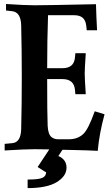

<svg xmlns="http://www.w3.org/2000/svg" viewBox="-20 -754 545 964"><path d="M168.9 84.5 227.5 -3.9Q191.9 -4.9 153.3 -4.9Q106.9 -4.9 3.4 1.5V-31.7L41.5 -35.2H41Q85 -38.6 86.4 -106.9Q89.4 -231 89.4 -366.2Q89.4 -501.5 86.4 -625.5Q85 -692.9 41 -697.8L10.3 -701.2V-733.9Q105.5 -727.5 153.3 -727.5Q208 -727.5 461.9 -732.9Q463.4 -673.8 467.3 -602.1H415.5L413.1 -624Q410.2 -651.4 395.3 -664.6Q380.4 -677.7 350.6 -677.7H221.2Q216.8 -550.3 216.8 -411.6H293.5Q351.6 -411.6 356.4 -465.3L358.4 -486.8H410.6Q405.3 -407.2 405.3 -384.3Q405.3 -360.8 410.6 -281.2H358.4L356.4 -302.7Q351.6 -356.9 293.5 -356.9H216.8Q216.8 -185.5 219.2 -123.5Q220.2 -101.1 225.3 -86.4Q230.5 -71.8 239 -65.4Q247.6 -59.1 255.6 -56.9Q263.7 -54.7 274.4 -54.7H325.2Q371.1 -54.7 399.4 -82.5Q424.8 -107.9 455.6 -195.3L504.9 -180.2Q478.5 -83.5 470.7 3.4Q418.9 0.5 362.1 -0.5Q305.2 -1.5 293.5 -2Q289.6 3.9 283.7 13.2Q277.8 22.5 272.9 29.3Q314 46.9 314 87.9Q314 130.4 264.9 160.4Q215.8 190.4 118.7 190.4V147.5Q172.9 147.5 192.1 139.2Q211.4 130.9 211.4 110.8Q211.4 108.9 209.5 108.9Q208.5 108.9 208 109.4Z"/></svg>

Font: Flanker
Style: Bold
Weight: 700
Designer: Flanker
Foundry: Flanker
Version: Version 2.021